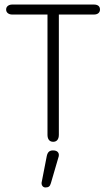

<svg xmlns="http://www.w3.org/2000/svg" viewBox="-20 -616 467 845"><path d="M189 -552V-23Q189 -8 195.5 0Q202 8 214 8Q226 8 232.5 0Q239 -8 239 -23V-552H393Q406 -552 413 -558Q420 -564 420 -574Q420 -585 413 -590.5Q406 -596 393 -596H34Q22 -596 14.5 -590Q7 -584 7 -574Q7 -564 14.5 -558Q22 -552 34 -552ZM186 70 164 183Q163 186 163 188Q163 190 163 192Q163 199 168 204Q173 209 180 209Q190 209 195.5 205Q201 201 204 190L237 77Q239 72 239 66Q239 57 232.5 51.5Q226 46 213 46Q202 46 195.5 51.5Q189 57 186 70Z"/></svg>

Font: Beiruti Light
Style: Regular
Weight: 300
Designer: Arlette Boutros
Foundry: Boutros
Version: Version 1.41